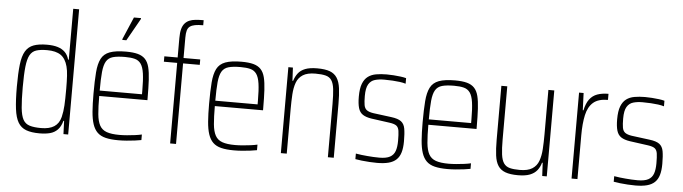

<svg xmlns="http://www.w3.org/2000/svg" viewBox="-47 -935 4035 1135"><g transform="rotate(5 1970.5 -367.5)"><path d="M212 8Q164 8 133 -3.5Q102 -15 85 -43.5Q68 -72 61.5 -123.5Q55 -175 55 -255Q55 -335 61 -386.5Q67 -438 84 -466.5Q101 -495 132 -506.5Q163 -518 212 -518Q249 -518 275 -510Q301 -502 318 -485.5Q335 -469 343 -441H347V-743H382V0H354L351 -78H347Q338 -44 319.5 -25Q301 -6 274.5 1Q248 8 212 8ZM219 -24Q268 -24 296.5 -42.5Q325 -61 335 -100Q343 -133 345 -169.5Q347 -206 347 -269Q347 -312 345 -345Q343 -378 337 -400Q325 -446 296 -466Q267 -486 215 -486Q175 -486 150.5 -478Q126 -470 113 -446.5Q100 -423 95 -377Q90 -331 90 -255Q90 -179 94.5 -133Q99 -87 112 -63.5Q125 -40 151 -32Q177 -24 219 -24Z M680 8Q635 8 604.5 0.5Q574 -7 555.5 -25Q537 -43 527 -73Q517 -103 513.5 -147.5Q510 -192 510 -254Q510 -329 514 -380Q518 -431 533.5 -461.5Q549 -492 584 -505Q619 -518 680 -518Q723 -518 750.5 -510.5Q778 -503 794.5 -485.5Q811 -468 818.5 -438Q826 -408 828.5 -363Q831 -318 831 -256V-243H545Q545 -178 549 -135.5Q553 -93 566.5 -68.5Q580 -44 608 -34Q636 -24 684 -24Q705 -24 729 -26Q753 -28 776 -31Q799 -34 816 -38V-5Q801 -2 778 1Q755 4 729.5 6Q704 8 680 8ZM796 -256V-296Q796 -360 790.5 -398Q785 -436 771.5 -455Q758 -474 735 -480Q712 -486 677 -486Q632 -486 605.5 -478.5Q579 -471 566 -449Q553 -427 549 -385.5Q545 -344 545 -275H814ZM652 -585V-590L709 -723H751V-718L676 -585Z M987 0V-478H908V-510H987V-625Q987 -657 992.5 -678Q998 -699 1009 -712Q1020 -725 1036 -732Q1052 -739 1073.5 -741Q1095 -743 1121 -743V-713Q1092 -713 1073 -709.5Q1054 -706 1042.5 -697.5Q1031 -689 1026.5 -673Q1022 -657 1022 -631V-510H1121V-478H1022V0Z M1366 8Q1321 8 1290.5 0.5Q1260 -7 1241.5 -25Q1223 -43 1213 -73Q1203 -103 1199.5 -147.5Q1196 -192 1196 -254Q1196 -329 1200 -380Q1204 -431 1219.5 -461.5Q1235 -492 1270 -505Q1305 -518 1366 -518Q1409 -518 1436.5 -510.5Q1464 -503 1480.5 -485.5Q1497 -468 1504.5 -438Q1512 -408 1514.5 -363Q1517 -318 1517 -256V-243H1231Q1231 -178 1235 -135.5Q1239 -93 1252.5 -68.5Q1266 -44 1294 -34Q1322 -24 1370 -24Q1391 -24 1415 -26Q1439 -28 1462 -31Q1485 -34 1502 -38V-5Q1487 -2 1464 1Q1441 4 1415.5 6Q1390 8 1366 8ZM1482 -256V-296Q1482 -360 1476.5 -398Q1471 -436 1457.5 -455Q1444 -474 1421 -480Q1398 -486 1363 -486Q1318 -486 1291.5 -478.5Q1265 -471 1252 -449Q1239 -427 1235 -385.5Q1231 -344 1231 -275H1500Z M1644 0V-510H1671L1675 -432H1679Q1687 -458 1702 -477.5Q1717 -497 1744 -507.5Q1771 -518 1815 -518Q1862 -518 1890 -507.5Q1918 -497 1933 -473.5Q1948 -450 1953 -412Q1958 -374 1958 -320V0H1923V-315Q1923 -371 1919 -404.5Q1915 -438 1903 -456Q1891 -474 1868 -480Q1845 -486 1807 -486Q1759 -486 1732.5 -469Q1706 -452 1695 -422Q1684 -392 1681.5 -351.5Q1679 -311 1679 -264V0Z M2215 8Q2194 8 2170 6.5Q2146 5 2124 2.5Q2102 0 2086 -3V-36Q2103 -33 2120 -31Q2137 -29 2154.5 -27.5Q2172 -26 2190 -25Q2208 -24 2226 -24Q2267 -24 2289 -36Q2311 -48 2319.5 -72Q2328 -96 2328 -133Q2328 -171 2325 -191.5Q2322 -212 2310 -221.5Q2298 -231 2269 -235L2160 -250Q2127 -255 2108 -267.5Q2089 -280 2081.5 -305.5Q2074 -331 2074 -373Q2074 -421 2085 -449.5Q2096 -478 2116 -493Q2136 -508 2164.5 -513Q2193 -518 2227 -518Q2247 -518 2268 -516.5Q2289 -515 2309 -512.5Q2329 -510 2343 -506V-473Q2327 -478 2307.5 -480.5Q2288 -483 2265 -484.5Q2242 -486 2215 -486Q2184 -486 2160 -479Q2136 -472 2122.5 -449.5Q2109 -427 2109 -380Q2109 -346 2112.5 -326Q2116 -306 2129 -296.5Q2142 -287 2168 -283L2276 -269Q2316 -264 2334.5 -250Q2353 -236 2358 -208Q2363 -180 2363 -133Q2363 -94 2355 -67Q2347 -40 2329.5 -23.5Q2312 -7 2284 0.5Q2256 8 2215 8Z M2633 8Q2588 8 2557.5 0.5Q2527 -7 2508.5 -25Q2490 -43 2480 -73Q2470 -103 2466.5 -147.5Q2463 -192 2463 -254Q2463 -329 2467 -380Q2471 -431 2486.5 -461.5Q2502 -492 2537 -505Q2572 -518 2633 -518Q2676 -518 2703.5 -510.5Q2731 -503 2747.5 -485.5Q2764 -468 2771.5 -438Q2779 -408 2781.5 -363Q2784 -318 2784 -256V-243H2498Q2498 -178 2502 -135.5Q2506 -93 2519.5 -68.5Q2533 -44 2561 -34Q2589 -24 2637 -24Q2658 -24 2682 -26Q2706 -28 2729 -31Q2752 -34 2769 -38V-5Q2754 -2 2731 1Q2708 4 2682.5 6Q2657 8 2633 8ZM2749 -256V-296Q2749 -360 2743.5 -398Q2738 -436 2724.5 -455Q2711 -474 2688 -480Q2665 -486 2630 -486Q2585 -486 2558.5 -478.5Q2532 -471 2519 -449Q2506 -427 2502 -385.5Q2498 -344 2498 -275H2767Z M3051 8Q3005 8 2976.5 -2.5Q2948 -13 2933 -36Q2918 -59 2913 -97Q2908 -135 2908 -190V-510H2943V-195Q2943 -140 2947.5 -106Q2952 -72 2964.5 -54Q2977 -36 3000 -30Q3023 -24 3059 -24Q3107 -24 3133.5 -41Q3160 -58 3171 -88.5Q3182 -119 3184.5 -159.5Q3187 -200 3187 -246V-510H3222V0H3195L3191 -78H3187Q3180 -52 3164.5 -32.5Q3149 -13 3122 -2.5Q3095 8 3051 8Z M3369 0V-510H3396L3400 -408H3404Q3413 -450 3431 -474Q3449 -498 3477 -508Q3505 -518 3543 -518V-482Q3486 -482 3456 -456Q3426 -430 3415 -380Q3404 -330 3404 -259V0Z M3748 8Q3727 8 3703 6.5Q3679 5 3657 2.5Q3635 0 3619 -3V-36Q3636 -33 3653 -31Q3670 -29 3687.5 -27.5Q3705 -26 3723 -25Q3741 -24 3759 -24Q3800 -24 3822 -36Q3844 -48 3852.5 -72Q3861 -96 3861 -133Q3861 -171 3858 -191.5Q3855 -212 3843 -221.5Q3831 -231 3802 -235L3693 -250Q3660 -255 3641 -267.5Q3622 -280 3614.5 -305.5Q3607 -331 3607 -373Q3607 -421 3618 -449.5Q3629 -478 3649 -493Q3669 -508 3697.5 -513Q3726 -518 3760 -518Q3780 -518 3801 -516.5Q3822 -515 3842 -512.5Q3862 -510 3876 -506V-473Q3860 -478 3840.5 -480.5Q3821 -483 3798 -484.5Q3775 -486 3748 -486Q3717 -486 3693 -479Q3669 -472 3655.5 -449.5Q3642 -427 3642 -380Q3642 -346 3645.5 -326Q3649 -306 3662 -296.5Q3675 -287 3701 -283L3809 -269Q3849 -264 3867.5 -250Q3886 -236 3891 -208Q3896 -180 3896 -133Q3896 -94 3888 -67Q3880 -40 3862.5 -23.5Q3845 -7 3817 0.5Q3789 8 3748 8Z"/></g></svg>

Font: Saira Thin Condensed
Style: Regular
Weight: 100
Width: 3
Version: Version 1.101